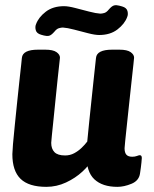

<svg xmlns="http://www.w3.org/2000/svg" viewBox="-20 -718 597 746"><path d="M444 -525Q474 -525 487.5 -515.5Q501 -506 501 -494Q501 -494 498.5 -469Q496 -444 491.5 -405Q487 -366 482.5 -321.5Q478 -277 473.5 -237Q469 -197 466.5 -170.5Q464 -144 464 -142Q464 -125 471 -117Q478 -109 494 -109Q504 -109 512 -112Q520 -115 523 -115Q531 -115 531 -104Q531 -102 529.5 -86Q528 -70 524 -44Q520 -16 491 -4Q462 8 436 8Q378 8 346.5 -21.5Q315 -51 316 -118V-126L341 -102Q328 -77 300.5 -51.5Q273 -26 236.5 -9Q200 8 160 8Q92 8 60 -23Q28 -54 28 -119Q28 -128 30.5 -158.5Q33 -189 37.5 -231.5Q42 -274 46.5 -319.5Q51 -365 55.5 -404.5Q60 -444 62.5 -468.5Q65 -493 65 -493Q68 -525 128 -525H156Q186 -525 199.5 -515.5Q213 -506 213 -494Q213 -494 210.5 -471Q208 -448 204 -411.5Q200 -375 196 -333.5Q192 -292 188 -254.5Q184 -217 181.5 -191.5Q179 -166 179 -163Q179 -140 191.5 -127Q204 -114 233 -114Q252 -114 268 -122.5Q284 -131 297 -143.5Q310 -156 319 -168Q322 -201 326.5 -243.5Q331 -286 335.5 -329.5Q340 -373 344 -410Q348 -447 350.5 -470Q353 -493 353 -493Q356 -525 416 -525ZM228.9 -694Q245.4 -694 272.3 -687Q299.3 -680 326.2 -673Q353.2 -666 369.7 -665Q376.3 -665 385.1 -667.5Q393.9 -670 402.7 -681Q414.8 -695 423.6 -697Q432.4 -699 443.4 -696L454.4 -693Q472 -688 475.3 -675Q478.6 -662 474.2 -652Q464.3 -625 436.2 -603.5Q408.2 -582 365.3 -582Q348.8 -582 321.8 -589Q294.9 -596 267.9 -603Q241 -610 224.5 -611Q217.9 -611 209.1 -608.5Q200.3 -606 191.5 -595Q179.4 -581 170.6 -579Q161.8 -577 150.8 -580L139.8 -583Q122.2 -588 118.9 -601Q115.6 -614 120 -624Q129.9 -651 157.9 -672.5Q186 -694 228.9 -694Z"/></svg>

Font: Asap VF Beta
Style: Italic
Weight: 400
Italic angle: -6°
Designer: Pablo Cosgaya
Foundry: Pablo Cosgaya
Version: Version 1.007